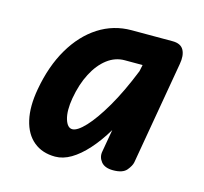

<svg xmlns="http://www.w3.org/2000/svg" viewBox="-80 -589 729 686"><g transform="rotate(15 284.0 -246.5)"><path d="M178.5 6.5Q130.5 6.5 98.8 -19.8Q67 -46 55.8 -94.8Q44.5 -143.5 56.5 -210Q72.5 -299.5 110.8 -364.5Q149 -429.5 204.2 -465Q259.5 -500.5 326 -500.5H477.5Q508 -500.5 518.8 -480.8Q529.5 -461 523.5 -428.5L457.5 -47.5Q455 -34 441 -17Q427 0 391 0Q360 0 346.5 -17Q333 -34 337 -55L351.5 -138Q324.5 -93 295.2 -60.5Q266 -28 236.8 -10.8Q207.5 6.5 178.5 6.5ZM212.5 -104Q231 -104 260.2 -135.2Q289.5 -166.5 323.8 -225.2Q358 -284 391 -366.5L396 -390.5H330Q295 -390.5 265.5 -368Q236 -345.5 215 -305.2Q194 -265 184.5 -210.5Q176.5 -163 185.2 -133.5Q194 -104 212.5 -104Z"/></g></svg>

Font: Edu AU VIC WA NT Hand SemiBold
Style: Regular
Weight: 600
Version: Version 1.001